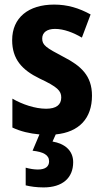

<svg xmlns="http://www.w3.org/2000/svg" viewBox="-20 -577 452 837"><path d="M299 130C299 79 262 49 209 40L223 9C325 -1 381 -61 381 -160C381 -247 333 -290 257 -329C181 -369 164 -380 164 -409C164 -435 184 -451 220 -451C258 -451 300 -435 337 -413L375 -514C324 -542 274 -557 216 -557C104 -557 33 -500 33 -402C33 -319 76 -272 152 -235C231 -198 247 -181 247 -152C247 -120 225 -103 181 -103C133 -103 77 -122 34 -147V-21C70 -4 109 5 152 9L122 80C168 85 194 98 194 126C194 149 178 162 145 162C129 162 110 159 92 154V231C112 236 139 240 170 240C252 240 299 199 299 130Z"/></svg>

Font: Noto Sans Lao UI Cond
Style: Bold
Weight: 700
Width: 3
Designer: Monotype Design Team
Foundry: Monotype Imaging Inc.
Version: Version 2.000